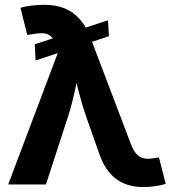

<svg xmlns="http://www.w3.org/2000/svg" viewBox="-20 -757 708 788"><path d="M126 -508.8 122.6 -575.2 423.3 -673.8 427.2 -608.4ZM13.7 0 218.3 -542.5 210.9 -565.4Q204.1 -591.8 192.1 -604.7Q180.2 -617.7 161.4 -620.1Q142.6 -622.6 114.3 -616.7L91.8 -613.8L64 -725.1Q81.1 -730.5 108.2 -733.9Q135.3 -737.3 162.1 -737.3Q208.5 -737.3 244.6 -722.9Q280.8 -708.5 307.9 -677.7Q335 -647 353.5 -596.7L517.6 -164.6Q527.8 -137.7 541.3 -124Q554.7 -110.4 572 -106.9Q589.4 -103.5 611.3 -107.9L632.3 -110.8L660.2 -2.4Q644 2.9 619.1 6.8Q594.2 10.7 567.9 10.7Q523.9 10.7 489 -3.9Q454.1 -18.6 428.2 -49.6Q402.3 -80.6 385.7 -130.9L333.5 -278.8Q315.4 -331.1 302.5 -382.8Q289.6 -434.6 275.9 -491.7H311Q297.9 -435.5 286.9 -383.3Q275.9 -331.1 259.3 -278.8L168.5 0Z"/></svg>

Font: Inter 17pt
Style: Bold
Weight: 700
Version: Version 4.001;git-66647c0bb